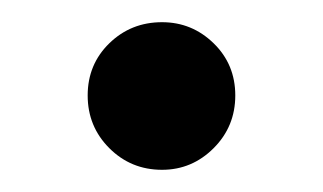

<svg xmlns="http://www.w3.org/2000/svg" viewBox="-20 -512 291 173"><path d="M126 -359Q98 -359 78.5 -378.5Q59 -398 59 -426Q59 -454 78.5 -473Q98 -492 126 -492Q153 -492 172.5 -473Q192 -454 192 -426Q192 -398 172.5 -378.5Q153 -359 126 -359Z"/></svg>

Font: Zen Kaku Gothic New Medium
Style: Regular
Weight: 500
Designer: Yoshimichi Ohira
Foundry: Positype
Version: Version 1.002